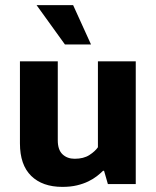

<svg xmlns="http://www.w3.org/2000/svg" viewBox="-20 -720 609 751"><path d="M363 -480H511V0H402L387 -52H383Q373 -42 359 -31Q345 -20 325.5 -10.5Q306 -1 281 5Q256 11 224 11Q146 11 102 -32Q58 -75 58 -159V-480H206V-171Q206 -134 224.5 -116.5Q243 -99 272 -99Q307 -99 329.5 -113.5Q352 -128 363 -144ZM123 -700H266L336 -546H234Z"/></svg>

Font: Ek Mukta ExtraBold
Style: Regular
Weight: 800
Designer: Girish Dalvi and Yashodeep Gholap
Foundry: Ek Type
Version: Version 2.538;PS 1.002;hotconv 16.6.51;makeotf.lib2.5.65220;